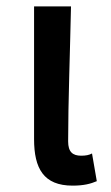

<svg xmlns="http://www.w3.org/2000/svg" viewBox="-20 -570 348 603"><path d="M208 13C244 13 265 7 284 -1L269 -88C260 -83 249 -81 235 -81C208 -81 194 -93 194 -126C194 -247 200 -406 203 -550H87V-133C87 -41 117 13 208 13Z"/></svg>

Font: Spoqa Han Sans Neo Medium
Style: Regular
Weight: 500
Designer: [Spoqa Han Sans Neo] Dong-huui Kim  Younghwa Kang  Yujin Lee  [Noto Sans] Ryoko NISHIZUKA  (kana & ideographs); Paul D. 
Foundry: Spoqa (http://www.spoqa-han-sans.com)
Version: Version 1.000